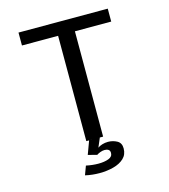

<svg xmlns="http://www.w3.org/2000/svg" viewBox="-128 -801 967 1098"><g transform="rotate(-15 355.0 -252.0)"><path d="M613 -700V-623.5H398V0H298.5V-623.5H84.5V-700ZM315 0H378.5L355.5 54Q365.5 46.5 382 41.2Q398.5 36 416.5 36Q445 36 469.5 49.2Q494 62.5 494 95Q494 131.5 470.2 153.8Q446.5 176 408 186.2Q369.5 196.5 325 196.5Q304 196.5 282.8 194.2Q261.5 192 240.5 187L260 134.5Q297.5 142.5 332.5 142.5Q368 142.5 392.8 133.2Q417.5 124 417.5 101.5Q417.5 87.5 408.5 81.8Q399.5 76 386 76Q373.5 76 359.8 81.2Q346 86.5 339 92L286 78.5Z"/></g></svg>

Font: League Mono
Style: Regular
Weight: 400
Width: 6
Designer: Tyler Finck
Foundry: The League of Moveable Type / Tyler Finck
Version: Version 2.300;RELEASE